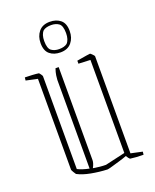

<svg xmlns="http://www.w3.org/2000/svg" viewBox="-154 -923 827 1022"><g transform="rotate(-20 259.0 -412.0)"><path d="M92 -570 27 -584 29 -601Q46 -601 70.5 -599.5Q95 -598 107 -596Q109 -595 115.5 -586Q122 -577 122 -574V-48Q148 -35 187 -27V-529Q187 -537 189.5 -554Q192 -571 199 -591H217V-64Q217 -47 204 -23Q243 -16 276 -16L389 -42V-569L322 -572V-589Q328 -590 345 -593Q362 -596 378.5 -598.5Q395 -601 398 -601Q400 -601 409.5 -591.5Q419 -582 419 -579V-29L484 -15L482 2Q463 2 441 0.5Q419 -1 407 -3Q405 -4 399.5 -11Q394 -18 391 -24Q373 -17 347.5 -9.5Q322 -2 301 4Q280 10 275 10Q229 8 184 -0.5Q139 -9 109 -25Q107 -27 99.5 -39.5Q92 -52 92 -55ZM254 -661Q217 -661 193.5 -680.5Q170 -700 170 -743Q170 -782 191.5 -808Q213 -834 254 -834Q291 -834 314.5 -814.5Q338 -795 338 -752Q338 -713 316.5 -687Q295 -661 254 -661ZM253 -680Q282 -680 298 -692Q316 -710 316 -748Q316 -790 298.5 -802.5Q281 -815 255 -815Q226 -815 210 -803Q192 -785 192 -747Q192 -705 209.5 -692.5Q227 -680 253 -680Z"/></g></svg>

Font: Grenze Gotisch Thin
Style: Regular
Weight: 100
Designer: Renata Polastri
Foundry: Omnibus-Type
Version: Version 1.001